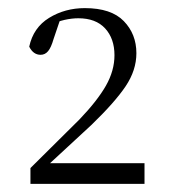

<svg xmlns="http://www.w3.org/2000/svg" viewBox="-20 -913 417 473"><path d="M55 -460V-499L176 -619Q220 -665 241 -702Q262 -739 262 -777Q262 -818 239 -843Q216 -868 173 -868Q157 -868 139 -864Q121 -860 101 -850L131 -873L112 -817Q106 -796 98.5 -787Q91 -778 80 -778Q62 -778 52 -798Q62 -845 101 -869Q140 -893 189 -893Q254 -893 285 -861Q316 -829 316 -782Q316 -740 289.5 -700.5Q263 -661 205 -605L86 -495L95 -520L97 -511H336V-460Z"/></svg>

Font: Noto Serif TC
Style: Regular
Weight: 200
Designer: Ryoko NISHIZUKA 西塚涼子 (kana & ideographs); Frank Grießhammer (Latin, Greek & Cyrillic); Wenlong ZHANG 张文龙 (bopomofo); San
Foundry: Adobe
Version: Version 2.001;hotconv 1.1.0;makeotfexe 2.6.0